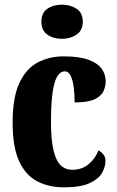

<svg xmlns="http://www.w3.org/2000/svg" viewBox="-20 -791 501 821"><path d="M254 10Q188 10 138.5 -16Q89 -42 61.5 -102.5Q34 -163 34 -266Q34 -375 63 -436.5Q92 -498 141.5 -524Q191 -550 252 -550Q320 -550 359.5 -535Q399 -520 415.5 -496Q432 -472 432 -444Q432 -423 423 -402Q414 -381 385.5 -367Q357 -353 299 -353Q299 -389 295 -419Q291 -449 282 -467.5Q273 -486 257 -486Q239 -486 226 -466.5Q213 -447 205.5 -399.5Q198 -352 198 -267Q198 -167 219 -116Q240 -65 289 -65Q330 -65 358.5 -88.5Q387 -112 401 -148Q414 -141 422.5 -130Q431 -119 431 -103Q431 -78 416.5 -52Q402 -26 363.5 -8Q325 10 254 10ZM245 -625Q208 -625 182.5 -643Q157 -661 157 -698Q157 -736 182.5 -753.5Q208 -771 245 -771Q281 -771 307.5 -753.5Q334 -736 334 -698Q334 -661 307.5 -643Q281 -625 245 -625Z"/></svg>

Font: Noto Serif ExtraCondensed Black
Style: Regular
Weight: 900
Width: 2
Designer: Monotype Design Team
Foundry: Monotype Imaging Inc.
Version: Version 2.015; ttfautohint (v1.8.4.7-5d5b)